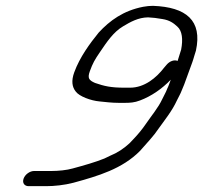

<svg xmlns="http://www.w3.org/2000/svg" viewBox="-20 -642 696 658"><path d="M551.4 -420.6 542.4 -410.1C515.5 -375 474.9 -341.5 425.8 -341.5H406.3C359.6 -341.5 337.6 -346.8 305.8 -357.7C285.5 -366.6 278.9 -373.4 287.9 -398C297.8 -425.2 304.8 -437.5 321.7 -462.2C346.8 -499.3 368.7 -532.1 401.5 -551.6C426.6 -566.6 453.6 -582.1 487.6 -582.5L510.9 -580.6C517.6 -579.5 527.7 -577.9 536.7 -576.7C560.7 -573 574.7 -563.1 587.9 -550.7C604.4 -536.2 607.6 -507.2 600.8 -471.9C596.4 -459.6 593.1 -445.5 588.7 -433.2C577.4 -438.4 561.5 -432.3 551.4 -420.6ZM552.5 -336.7 552.3 -336C548.1 -324.4 542.5 -316.4 536 -302.2C522.2 -272.5 498.2 -244.4 479.3 -216.5C468.1 -200 454.1 -182.9 439.6 -167.6L423.6 -150.8C404.4 -133 382.4 -118.3 357.3 -108.2L337.8 -98.8C305.4 -85.8 269.7 -75.7 229.2 -64.7C209.1 -58.8 179.3 -56 156.9 -56H96.9C82.8 -56 66.3 -44.9 60.9 -30C55.5 -15.1 63.8 -4 78 -4H138C166.1 -4 200.2 -7.5 231.6 -15.7C316.6 -39 398.7 -63 460 -125L494.3 -163.8C505.6 -176.5 514.6 -188.2 524 -202C543 -228.8 570.2 -262.1 586.3 -297.8C592.1 -310.4 597.5 -317.8 603.5 -333.7C605.7 -338.4 609 -346.2 611.3 -352.6L639 -428.5C644.7 -444.3 646.6 -455 651.3 -467.9L651.5 -468.5C673.9 -572 618.2 -617.7 504.4 -622H503.8C493.3 -622 482.5 -620.9 470.5 -618.7C402.9 -605.5 356.4 -571.7 318.2 -530.3C288.4 -493.5 253.6 -446.7 234.4 -394C223.7 -364.6 227.2 -343.7 239.5 -328.4C251.4 -311.8 291.3 -297 321 -294.4C339.6 -292.6 362.6 -289.5 387.4 -289.5H406.9C424.6 -289.5 440.8 -290.2 460 -297.8C498.9 -312.3 535.6 -338 565.3 -368.9L559.8 -354C557.8 -348.2 555.3 -342.4 552.5 -336.7Z"/></svg>

Font: Take Off
Style: Moose
Weight: 400
Foundry: Cannot Into Space Fonts
Version: Version 0.89